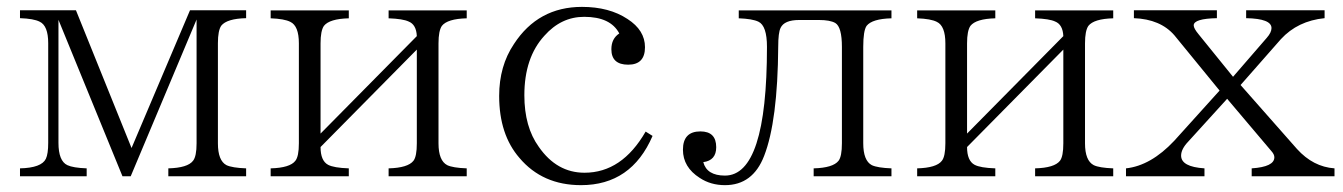

<svg xmlns="http://www.w3.org/2000/svg" viewBox="-20 -522 3902 558"><path d="M38.1 -492.2H200.7L362.3 -91.8L532.2 -492.2H695.3V-469.2Q639.2 -467.8 623 -447.3Q613.3 -433.1 613.3 -396.5V-105.5Q613.3 -55.2 638.2 -42Q654.8 -34.2 695.3 -32.7V-9.8H469.2V-32.7Q525.4 -34.2 541 -54.7Q551.3 -67.4 551.3 -105.5V-465.3L359.9 -9.8H335.9L149.9 -464.4V-106.9Q149.9 -54.2 175.8 -42Q192.4 -34.2 231.9 -32.7V-9.8H38.1V-32.7Q100.6 -34.2 113.3 -60.5Q120.1 -74.7 120.1 -106.9V-396.5Q120.1 -447.3 95.2 -459Q78.1 -467.8 38.1 -469.2Z M766.6 -491.7H993.7V-468.8Q937.5 -467.3 921.4 -446.8Q911.6 -432.6 911.6 -396V-133.8L1191.4 -417Q1189.9 -450.7 1167.5 -459.5Q1150.9 -467.3 1109.4 -468.8V-491.7H1336.4V-468.8Q1280.3 -467.3 1264.2 -446.8Q1254.4 -432.6 1254.4 -396V-105.5Q1254.4 -55.2 1279.8 -42Q1295.9 -34.2 1336.4 -32.7V-9.8H1109.4V-32.7Q1165.5 -34.2 1181.6 -54.7Q1191.4 -67.4 1191.4 -105.5V-377.9L911.6 -94.7Q911.6 -54.7 933.6 -43Q950.2 -34.2 993.7 -32.7V-9.8H766.6V-32.7Q822.8 -34.2 838.4 -54.7Q848.6 -67.4 848.6 -105.5V-396Q848.6 -446.8 823.7 -458.5Q806.6 -467.3 766.6 -468.8Z M1876.5 -127Q1814.9 16.1 1668.5 16.1Q1556.6 16.1 1489.7 -63Q1430.7 -130.9 1430.7 -243.2Q1430.7 -330.1 1473.6 -394Q1543.9 -502 1671.4 -502Q1750.5 -502 1803.7 -466.8Q1854.5 -434.1 1854.5 -384.8Q1854.5 -334 1805.7 -334Q1756.8 -334 1756.8 -378.9Q1756.8 -409.7 1779.8 -424.8Q1754.4 -473.1 1677.7 -473.1Q1610.8 -473.1 1562 -418Q1503.9 -354.5 1503.9 -245.1Q1503.9 -153.3 1545.9 -95.2Q1598.1 -20 1678.7 -20Q1787.6 -20 1856.4 -139.6Z M2127 -491.7H2570.8V-468.8Q2514.6 -467.3 2498.5 -446.8Q2488.8 -432.6 2488.8 -385.7V-106Q2488.8 -55.2 2513.7 -42Q2530.3 -34.2 2570.8 -32.7V-9.8H2344.7V-32.7Q2400.9 -34.2 2417 -54.7Q2426.8 -67.4 2426.8 -106V-385.7Q2426.8 -443.4 2407.7 -455.1Q2392.6 -463.9 2359.9 -463.9H2302.7Q2259.3 -463.9 2248.5 -440.9Q2241.7 -426.8 2241.7 -386.7Q2240.2 -169.9 2200.7 -68.8Q2168 16.1 2086.9 16.1Q2045.4 16.1 2013.7 -4.9Q1964.8 -36.1 1964.8 -86.9Q1964.8 -140.1 2015.6 -140.1Q2061.5 -140.1 2061.5 -94.2Q2061.5 -55.7 2023.9 -50.8Q2034.2 -11.7 2086.9 -11.7Q2209 -11.7 2209 -385.7Q2209 -447.3 2184.1 -459Q2167 -467.3 2127 -468.8Z M2645.5 -491.7H2872.6V-468.8Q2816.4 -467.3 2800.3 -446.8Q2790.5 -432.6 2790.5 -396V-133.8L3070.3 -417Q3068.8 -450.7 3046.4 -459.5Q3029.8 -467.3 2988.3 -468.8V-491.7H3215.3V-468.8Q3159.2 -467.3 3143.1 -446.8Q3133.3 -432.6 3133.3 -396V-105.5Q3133.3 -55.2 3158.7 -42Q3174.8 -34.2 3215.3 -32.7V-9.8H2988.3V-32.7Q3044.4 -34.2 3060.5 -54.7Q3070.3 -67.4 3070.3 -105.5V-377.9L2790.5 -94.7Q2790.5 -54.7 2812.5 -43Q2829.1 -34.2 2872.6 -32.7V-9.8H2645.5V-32.7Q2701.7 -34.2 2717.3 -54.7Q2727.5 -67.4 2727.5 -105.5V-396Q2727.5 -446.8 2702.6 -458.5Q2685.5 -467.3 2645.5 -468.8Z M3275.4 -492.2H3516.6V-469.2Q3449.2 -467.8 3449.2 -448.2Q3449.2 -439.5 3463.4 -422.4L3563.5 -298.8L3661.6 -412.1Q3675.3 -427.7 3675.3 -440.4Q3675.3 -467.8 3601.6 -469.2V-492.2H3829.6V-469.2Q3751.5 -461.4 3702.6 -408.2L3585.4 -274.9L3749.5 -88.9Q3796.4 -37.1 3858.4 -32.7V-9.8H3617.7V-32.7Q3683.6 -37.1 3683.6 -64.9Q3683.6 -73.2 3675.3 -82.5L3546.4 -234.9L3433.6 -110.8Q3412.6 -88.9 3412.6 -69.8Q3412.6 -37.1 3480.5 -32.7V-9.8H3252.4V-32.7Q3324.7 -40.5 3392.6 -112.8L3524.4 -258.8L3393.1 -419.4Q3352.5 -466.3 3275.4 -469.2Z"/></svg>

Font: I.MingCP
Style: Regular
Weight: 400
Designer: I.Font Project
Version: Version 8.000; Sep 06, 2022